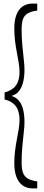

<svg xmlns="http://www.w3.org/2000/svg" viewBox="-20 -941 245 1080"><path d="M89.8 -266.6Q89.8 -297.4 81.1 -321Q72.3 -344.7 53 -359.9Q33.7 -375 5.9 -381.3V-420.9Q33.7 -428.2 53 -443.4Q72.3 -458.5 81.1 -481.7Q89.8 -504.9 89.8 -535.6Q89.8 -560.1 85.2 -588.1Q80.6 -616.2 74.7 -646.5Q68.8 -676.8 64.7 -710.2Q60.5 -743.7 60.5 -780.8Q60.5 -872.6 107.9 -905.3Q130.9 -920.9 162.6 -920.9H189.5V-881.3L173.8 -878.9Q149.9 -874.5 132.8 -863.8Q116.7 -853.5 109.1 -832.8Q101.6 -812 101.6 -775.9Q101.6 -730 105.5 -687.3Q109.4 -644.5 113.5 -608.6Q117.7 -572.8 117.7 -549.3Q117.7 -503.9 107.9 -470.9Q98.1 -438 78.1 -419.4Q68.8 -410.6 56.2 -405.8L44.9 -401.4L56.2 -397Q67.9 -392.1 77.6 -383.8Q98.1 -365.2 107.9 -332.8Q117.7 -300.3 117.7 -253.4Q117.7 -230 113.5 -194.8Q109.4 -159.7 105.5 -116Q101.6 -72.3 101.6 -26.9Q101.6 9.3 109.1 30Q116.7 50.8 133.3 61.3Q149.9 71.8 173.8 76.7L189.5 79.1V118.7H162.6Q130.9 118.7 107.9 102.5Q85 86.4 72.8 55.2Q60.5 23.9 60.5 -22.5Q60.5 -59.6 64.7 -92.5Q68.8 -125.5 74.7 -156Q80.6 -186.5 85.2 -214.6Q89.8 -242.7 89.8 -266.6Z"/></svg>

Font: Scarab Serif
Style: Condensed-Light
Weight: 300
Designer: John Roberts
Foundry: Scarab
Version: 1.0